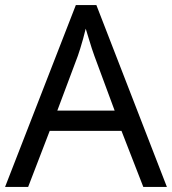

<svg xmlns="http://www.w3.org/2000/svg" viewBox="-20 -737 679 757"><path d="M545 0 459 -221H176L91 0H0L279 -717H360L638 0ZM352 -517Q349 -525 342 -546Q335 -567 328.5 -589.5Q322 -612 318 -624Q313 -604 307.5 -583.5Q302 -563 296.5 -546Q291 -529 287 -517L206 -301H432Z"/></svg>

Font: lgurmukhi05
Style: Book
Weight: 400
Designer: Jelle Bosma - Monotype Design Team
Foundry: Monotype Imaging Inc.
Version: Version 2.003